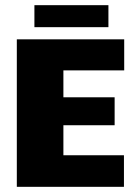

<svg xmlns="http://www.w3.org/2000/svg" viewBox="-20 -722 526 742"><path d="M45 -570H460V-450H225V-346H423V-238H225V-122H459V0H45ZM113 -702H399V-617H113Z"/></svg>

Font: Lalezar
Style: Regular
Weight: 400
Designer: Borna Izadpanah
Foundry: Borna Izadpanah
Version: Version 1.003